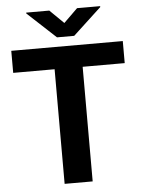

<svg xmlns="http://www.w3.org/2000/svg" viewBox="-60 -948 740 995"><g transform="rotate(-5 310.0 -450.5)"><path d="M600.1 -710.9V-596.2H381.3V0H235.4V-596.2H20V-710.9ZM234.4 -901.4 306.6 -830.6 378.9 -901.4H499V-896.5L351.6 -759.8H262.2L114.3 -897V-901.4Z"/></g></svg>

Font: Vazirmatn RD UI FD
Style: Bold
Weight: 700
Designer: Saber Rastikerdar
Foundry: Saber Rastikerdar
Version: Version 33.003